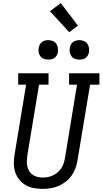

<svg xmlns="http://www.w3.org/2000/svg" viewBox="-20 -1206 659 1234"><path d="M253 8Q224 8 195.5 2.5Q167 -3 143.5 -17Q120 -31 103 -52.5Q86 -74 77.5 -100.5Q69 -127 69 -156.5Q69 -186 74 -215L148 -662H97V-735H292V-662H231L155 -203Q153 -186 152.5 -168.5Q152 -151 156 -135Q160 -119 168.5 -105Q177 -91 190.5 -82Q204 -73 220.5 -69Q237 -65 254 -65Q271 -65 287.5 -68Q304 -71 320 -78.5Q336 -86 349.5 -97.5Q363 -109 373 -123.5Q383 -138 388.5 -154.5Q394 -171 397 -187L475 -662H424V-735H619V-662H559L478 -175Q474 -150 465 -125Q456 -100 440 -77.5Q424 -55 402 -38Q380 -21 355 -10.5Q330 0 304 4Q278 8 253 8ZM490 -823Q475 -823 461.5 -828Q448 -833 439.5 -844.5Q431 -856 428.5 -870.5Q426 -885 429 -900Q431 -910 436 -920Q441 -930 450 -936.5Q459 -943 469.5 -945.5Q480 -948 490 -948Q505 -948 519 -942.5Q533 -937 541 -925.5Q549 -914 551.5 -899.5Q554 -885 552 -870Q550 -860 544.5 -850Q539 -840 530 -833.5Q521 -827 510.5 -825Q500 -823 490 -823ZM290 -823Q275 -823 261.5 -828Q248 -833 239.5 -844.5Q231 -856 228.5 -870.5Q226 -885 229 -900Q231 -910 236 -920Q241 -930 250 -936.5Q259 -943 269.5 -945.5Q280 -948 290 -948Q305 -948 319 -942.5Q333 -937 341 -925.5Q349 -914 351.5 -899.5Q354 -885 352 -870Q350 -860 344.5 -850Q339 -840 330 -833.5Q321 -827 310.5 -825Q300 -823 290 -823ZM425 -999 301 -1134 371 -1186 481 -1041Z"/></svg>

Font: Iosevka Slab Extended Oblique
Style: Regular
Weight: 400
Width: 7
Italic angle: -9°
Monospace: yes
Designer: Belleve Invis
Foundry: Belleve Invis
Version: Version 11.1.0; ttfautohint (v1.8.3)